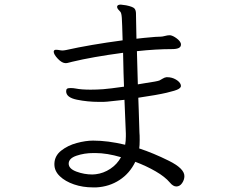

<svg xmlns="http://www.w3.org/2000/svg" viewBox="-20 -786 1040 833"><path d="M216 -73V-76Q217 -110 245.5 -132.5Q274 -155 313 -165.5Q352 -176 384 -176Q448 -176 523 -158Q526 -175 526 -194V-207L520 -353Q516 -352 445 -345L429 -344H409Q360 -344 313.5 -353.5Q267 -363 267 -390Q267 -398 271 -401Q275 -404 286 -404Q298 -404 308 -402Q333 -397 373 -397Q400 -397 427.5 -399Q455 -401 518 -410Q516 -455 514 -557Q380 -539 293 -518Q288 -517 279.5 -514.5Q271 -512 265 -512Q249 -512 231 -531Q213 -550 213 -562Q213 -566 217 -569Q219 -570 224 -570Q231 -570 238 -568.5Q245 -567 251 -567Q257 -567 267 -569Q370 -592 512 -611Q510 -687 508.5 -708.5Q507 -730 502 -735Q497 -740 492.5 -745.5Q488 -751 488 -756V-757Q489 -766 504 -766Q509 -766 527 -763Q556 -757 563 -749.5Q570 -742 570 -726V-721L572 -618Q595 -621 654 -626L678 -627Q684 -627 695.5 -630Q707 -633 714 -633H719Q731 -631 746.5 -619.5Q762 -608 765 -596V-592Q765 -573 727 -573Q657 -573 574 -564L578 -420L608 -425Q663 -433 672 -437Q678 -440 686 -445Q694 -450 702 -451H706Q726 -451 743 -441Q760 -431 764 -419L765 -413Q765 -406 754 -399.5Q743 -393 702.5 -383.5Q662 -374 580 -362L582 -306L585 -210Q586 -201 586 -180Q586 -154 584 -142Q645 -122 712.5 -88.5Q780 -55 780 -22Q780 -6 770 8.5Q760 23 745 23Q731 23 717 6Q696 -19 655.5 -42.5Q615 -66 567 -84Q543 -34 498.5 -5Q454 24 398 27H383Q339 27 301 14Q263 1 239.5 -21.5Q216 -44 216 -73ZM278 -76Q278 -54 311.5 -41.5Q345 -29 381 -29L395 -30Q429 -34 458.5 -53.5Q488 -73 505 -104Q444 -122 394 -122H385Q346 -122 312 -110.5Q278 -99 278 -76Z"/></svg>

Font: Iansui
Style: Regular
Weight: 400
Designer: But Ko / Fontworks Inc.
Foundry: zi-hi.com / Fontworks Inc.
Version: Version 1.002